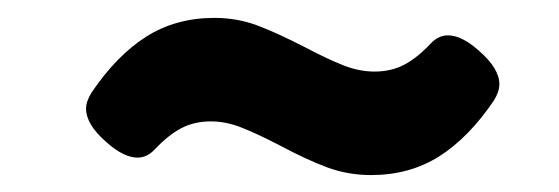

<svg xmlns="http://www.w3.org/2000/svg" viewBox="-20 -394 640 220"><path d="M329.6 -339.8Q355.5 -326.2 373.5 -319.1Q391.6 -312 409.2 -312Q428.2 -312 443.1 -319.8Q458 -327.6 473.6 -344.2Q482.4 -353.5 493.2 -353.5Q509.3 -353.5 529.3 -335.4Q552.2 -315.4 552.2 -297.4Q552.2 -289.1 545.9 -278.8Q517.1 -236.3 483.2 -214.8Q449.2 -193.4 405.3 -193.4Q378.9 -193.4 355.2 -202.1Q331.5 -210.9 300.3 -227.5Q273.9 -241.2 256.3 -248Q238.8 -254.9 221.7 -254.9Q202.6 -254.9 187.7 -247.1Q172.9 -239.3 157.2 -222.7Q148.4 -213.4 137.7 -213.4Q121.6 -213.4 101.6 -231.4Q78.6 -251.5 78.6 -269.5Q78.6 -277.8 85 -288.1Q113.8 -330.6 147.7 -352.1Q181.6 -373.5 225.6 -373.5Q251.5 -373.5 274.4 -365Q297.4 -356.4 329.6 -339.8Z"/></svg>

Font: Courier Prime
Style: Bold Italic
Weight: 700
Italic angle: -10°
Designer: Alan Dague-Greene
Foundry: Quote-Unquote Apps
Version: Version 3.018